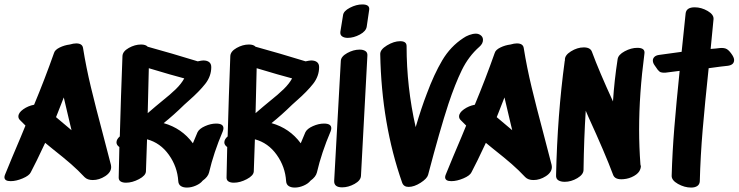

<svg xmlns="http://www.w3.org/2000/svg" viewBox="-34 -848 3335 867"><path d="M227 -339 219 -319 289 -260 282 -289Q275 -317 254 -408ZM429 -249Q458 -139 467 -103Q468 -100 468 -94Q468 -70 441 -52.5Q414 -35 385 -35Q361 -35 348 -48Q319 -79 287 -107Q255 -135 203 -176L170 -203Q128 -113 105 -70Q98 -55 68.5 -42.5Q39 -30 14 -30Q-14 -30 -14 -48Q-14 -53 -11 -60Q19 -134 60 -230L81 -281Q56 -306 56 -306Q49 -313 49 -322Q49 -339 71 -354.5Q93 -370 120 -375Q168 -490 210 -609Q214 -623 235.5 -633.5Q257 -644 281 -647Q298 -652 310 -652Q338 -652 341 -631Q355 -544 376.5 -454.5Q398 -365 429 -249Z M697 -391Q736 -422 760.5 -446Q785 -470 798 -494Q744 -508 638 -540L633 -337Q663 -362 668 -367ZM942 -290Q975 -290 975 -269Q975 -263 972 -255Q931 -159 910 -69Q905 -49 881 -32Q871 -19 850.5 -10Q830 -1 810 -1Q793 -1 782.5 -8Q772 -15 771 -30Q767 -95 728.5 -149Q690 -203 630 -219L625 -74Q624 -55 593.5 -39Q563 -23 535 -23Q520 -23 511 -28.5Q502 -34 502 -46L505 -184Q492 -193 492 -205Q492 -219 507 -232Q512 -414 519 -595Q520 -616 547.5 -631.5Q575 -647 603 -647Q624 -647 633 -637Q742 -607 859 -571Q877 -575 884 -575Q901 -575 910.5 -567.5Q920 -560 920 -545Q920 -504 893 -469.5Q866 -435 818 -393L798 -375Q750 -328 705 -292Q787 -269 837 -201Q841 -211 858 -251Q866 -267 892 -278.5Q918 -290 942 -290Z M1184 -391Q1223 -422 1247.5 -446Q1272 -470 1285 -494Q1231 -508 1125 -540L1120 -337Q1150 -362 1155 -367ZM1429 -290Q1462 -290 1462 -269Q1462 -263 1459 -255Q1418 -159 1397 -69Q1392 -49 1368 -32Q1358 -19 1337.5 -10Q1317 -1 1297 -1Q1280 -1 1269.5 -8Q1259 -15 1258 -30Q1254 -95 1215.5 -149Q1177 -203 1117 -219L1112 -74Q1111 -55 1080.5 -39Q1050 -23 1022 -23Q1007 -23 998 -28.5Q989 -34 989 -46L992 -184Q979 -193 979 -205Q979 -219 994 -232Q999 -414 1006 -595Q1007 -616 1034.5 -631.5Q1062 -647 1090 -647Q1111 -647 1120 -637Q1229 -607 1346 -571Q1364 -575 1371 -575Q1388 -575 1397.5 -567.5Q1407 -560 1407 -545Q1407 -504 1380 -469.5Q1353 -435 1305 -393L1285 -375Q1237 -328 1192 -292Q1274 -269 1324 -201Q1328 -211 1345 -251Q1353 -267 1379 -278.5Q1405 -290 1429 -290Z M1590 -624Q1606 -624 1616 -617.5Q1626 -611 1625 -597L1596 -54Q1595 -33 1567 -17.5Q1539 -2 1511 -2Q1474 -2 1475 -31L1505 -573Q1506 -593 1534 -608.5Q1562 -624 1590 -624ZM1536 -677Q1563 -677 1591 -692Q1619 -707 1622 -728Q1630 -778 1633 -803Q1637 -828 1602 -828Q1575 -828 1546 -813Q1517 -798 1515 -779L1503 -705Q1501 -691 1510.5 -684Q1520 -677 1536 -677Z M2115 -696Q2126 -696 2135 -690Q2147 -682 2147 -668Q2147 -651 2131 -637Q2082 -594 2051.5 -531.5Q2021 -469 1991 -379Q1952 -260 1899 -58Q1894 -41 1865 -22.5Q1836 -4 1811 -4Q1789 -4 1782 -23Q1689 -288 1683 -603Q1682 -624 1713.5 -643Q1745 -662 1773 -662Q1802 -662 1802 -640Q1802 -455 1843 -274Q1869 -362 1893 -424Q1926 -513 1963 -575.5Q2000 -638 2058 -676Q2069 -684 2085 -690Q2101 -696 2115 -696Z M2217 -339 2209 -319 2279 -260 2272 -289Q2265 -317 2244 -408ZM2419 -249Q2448 -139 2457 -103Q2458 -100 2458 -94Q2458 -70 2431 -52.5Q2404 -35 2375 -35Q2351 -35 2338 -48Q2309 -79 2277 -107Q2245 -135 2193 -176L2160 -203Q2118 -113 2095 -70Q2088 -55 2058.5 -42.5Q2029 -30 2004 -30Q1976 -30 1976 -48Q1976 -53 1979 -60Q2009 -134 2050 -230L2071 -281Q2046 -306 2046 -306Q2039 -313 2039 -322Q2039 -339 2061 -354.5Q2083 -370 2110 -375Q2158 -490 2200 -609Q2204 -623 2225.5 -633.5Q2247 -644 2271 -647Q2288 -652 2300 -652Q2328 -652 2331 -631Q2345 -544 2366.5 -454.5Q2388 -365 2419 -249Z M2852 -263Q2852 -185 2858 -105Q2860 -99 2860 -95Q2860 -92 2858 -86Q2858 -85 2857.5 -85Q2857 -85 2857 -85V-83Q2851 -66 2829 -53.5Q2807 -41 2782 -39Q2742 -35 2734 -60Q2699 -154 2623 -320L2611 -348Q2603 -223 2601 -81Q2601 -60 2573 -43.5Q2545 -27 2516 -27Q2498 -27 2487 -34Q2476 -41 2477 -57Q2483 -329 2516 -572L2517 -576Q2515 -598 2544 -616Q2573 -634 2602 -634Q2632 -634 2639 -614Q2671 -527 2734 -390Q2740 -484 2755 -581Q2758 -601 2787 -616.5Q2816 -632 2844 -632Q2880 -632 2876 -606Q2852 -424 2852 -263Z M3273 -599Q3281 -586 3281 -577Q3281 -555 3253 -551L3218 -547Q3169 -540 3166 -540Q3149 -380 3139 -262Q3129 -144 3126 -29Q3125 -15 3114.5 -8Q3104 -1 3087 -1Q3057 -1 3027.5 -17.5Q2998 -34 2999 -55Q3002 -161 3011 -271.5Q3020 -382 3035 -528L2972 -520Q2958 -519 2950.5 -521.5Q2943 -524 2936 -533Q2929 -542 2922 -553Q2914 -564 2914 -575Q2914 -584 2921 -591Q2928 -598 2942 -600Q2964 -603 2993 -607L3044 -614L3062 -787Q3065 -815 3103 -815Q3133 -815 3161.5 -798.5Q3190 -782 3188 -761L3175 -627Q3203 -629 3216 -631Q3237 -633 3248.5 -626Q3260 -619 3273 -599Z"/></svg>

Font: Sedgwick Ave Display
Style: Regular
Weight: 400
Designer: Kevin Burke, Pedro Vergani
Foundry: Google, Inc.
Version: Version 1.000